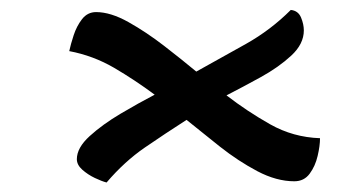

<svg xmlns="http://www.w3.org/2000/svg" viewBox="-20 -560 715 394"><path d="M576.7 -539.6Q591.8 -538.1 597.7 -524.2Q603.5 -510.3 603.5 -497.6Q603.5 -469.7 577.6 -445.8Q551.8 -421.9 514.9 -401.6Q478 -381.3 444.8 -364.3Q487.3 -331.5 534.4 -304.9Q581.5 -278.3 636.7 -276.4Q636.7 -260.7 631.8 -240Q627 -219.2 615.5 -203.6Q604 -188 584 -188Q547.4 -188 508.1 -208.7Q468.8 -229.5 431.4 -259Q394 -288.6 362.8 -314Q319.3 -286.1 277.3 -257.3Q235.4 -228.5 198.7 -185.5Q189 -188 174.6 -194.8Q160.2 -201.7 148.9 -211.7Q137.7 -221.7 137.7 -233.4Q137.7 -256.8 164.1 -280.8Q190.4 -304.7 227.5 -326.7Q264.6 -348.6 297.4 -365.7Q257.3 -395.5 214.4 -420.7Q171.4 -445.8 122.1 -455.1Q125 -468.8 131.1 -487.5Q137.2 -506.3 148.4 -520.8Q159.7 -535.2 177.2 -535.2Q207 -535.2 243.7 -514.6Q280.3 -494.1 316.9 -465.8Q353.5 -437.5 382.8 -413.1Q434.1 -441.4 484.9 -470Q535.6 -498.5 576.7 -539.6Z"/></svg>

Font: Lumanosimo
Style: Regular
Weight: 400
Designer: The DocRepair Project, Eduardo Rodriguez Tunni
Foundry: Google
Version: Version 1.010